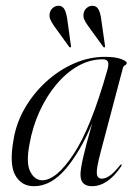

<svg xmlns="http://www.w3.org/2000/svg" viewBox="-20 -634 469 662"><path d="M327 -109.5Q312 -53 313.8 -35.5Q315.5 -18 331.5 -18Q342.5 -18 357 -27.2Q371.5 -36.5 393.5 -63.5Q396.5 -68 398.5 -67Q401 -65.5 397.5 -60Q351.5 8 297 8Q257.5 8 257.5 -32Q257.5 -50.5 266.8 -91.5Q276 -132.5 298 -209Q257.5 -112 206.8 -52Q156 8 97 8Q54 8 32.8 -29.5Q11.5 -67 26.5 -151Q35.5 -208.5 65.2 -260.2Q95 -312 138.8 -352Q182.5 -392 234.8 -415Q287 -438 341.5 -438Q378 -438 397.5 -430.5Q417 -423 417 -417Q417 -412 411.2 -409Q405.5 -406 404 -400.5ZM82 -138.5Q69 -72.5 84.2 -42.5Q99.5 -12.5 125.5 -12.5Q174.5 -12.5 234.5 -103.8Q294.5 -195 350 -392.5Q355.5 -410.5 352.5 -420Q349.5 -429.5 334 -429.5Q290 -429.5 249.2 -406.5Q208.5 -383.5 174.5 -343Q140.5 -302.5 116.5 -250Q92.5 -197.5 82 -138.5ZM212 -567.5 224.5 -476.5Q225.5 -472.5 224 -471Q221 -469.5 218.5 -472.5L166 -545Q158 -556.5 153.2 -567.5Q148.5 -578.5 152.5 -592.5Q155 -601 163.5 -607.8Q172 -614.5 184 -614Q196.5 -613 202.8 -600.8Q209 -588.5 212 -567.5ZM329 -567.5 342 -476.5Q343 -472.5 341 -471Q338.5 -469.5 336 -472.5L283.5 -545Q275 -556.5 270.2 -567.5Q265.5 -578.5 269.5 -592.5Q272 -601 280.5 -607.8Q289 -614.5 301 -614Q313.5 -613 320 -600.8Q326.5 -588.5 329 -567.5Z"/></svg>

Font: Fraunces 144pt Light
Style: Italic
Weight: 300
Italic angle: -16°
Version: Version 1.000;[0bf87f6ff]